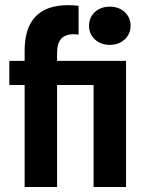

<svg xmlns="http://www.w3.org/2000/svg" viewBox="-20 -743 579 763"><path d="M77.9 -405.2H17V-501H77.9V-542.3Q77.9 -631.9 121.2 -677.2Q164.6 -722.5 250.7 -722.5Q267.8 -722.5 292.3 -720V-605.5Q281.7 -607 273.8 -607Q238.9 -607 222.9 -588.6Q206.9 -570.1 206.9 -534.2V-501H480.9V0H351.9V-405.2H206.9V0H77.9ZM333.9 -640.4Q333.9 -673.5 356.9 -695Q380 -716.5 416.2 -716.5Q452.3 -716.5 475.6 -695Q498.9 -673.5 498.9 -640.4Q498.9 -607.8 475.4 -586.2Q451.8 -564.7 416.2 -564.7Q380.5 -564.7 357.2 -586.2Q333.9 -607.8 333.9 -640.4Z"/></svg>

Font: AF Albert Sans Medium
Style: Regular
Weight: 500
Designer: Andreas Rasmussen
Foundry: a.Foundry
Version: Version 1.300;Glyphs 3.2 (3231)